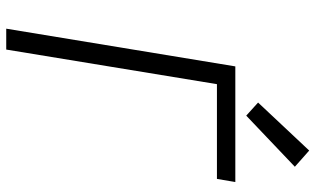

<svg xmlns="http://www.w3.org/2000/svg" viewBox="-218 -794 1012 616"><g transform="rotate(90 288.0 -486.0)"><path d="M72 0H139L250 -676H554L564 -735H193ZM351 -770 515 -926 463 -972 309 -808Z"/></g></svg>

Font: Iosevka Sparkle Light
Style: Italic
Weight: 300
Italic angle: -9°
Designer: Belleve Invis
Foundry: Belleve Invis
Version: Version 4.5.0; ttfautohint (v1.8.3)